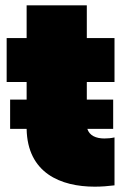

<svg xmlns="http://www.w3.org/2000/svg" viewBox="-20 -690 485 721"><path d="M410 6V-174C397 -171 384 -170 372 -170C340 -170 316 -181 308 -206H405V-316H306V-382H410V-547H306V-670H80V-547H5V-382H80V-316H18V-206H80C83 -40 208 11 336 11C361 11 386 9 410 6Z"/></svg>

Font: Chess Sans Black
Style: Regular
Weight: 900
Designer: Wolf Bōese
Foundry: Wolf Bōese
Version: Version 7.223;Glyphs 3.3 (3306)